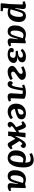

<svg xmlns="http://www.w3.org/2000/svg" viewBox="2360 -3172 1038 5797"><g transform="rotate(90 2878.5 -273.0)"><path d="M115 -402Q115 -424 110.5 -435.5Q106 -447 90 -447Q80 -447 62 -442.5Q44 -438 35 -433L16 -500Q43 -513 84.5 -525Q126 -537 168 -537Q216 -537 237.5 -508.5Q259 -480 252 -428L222 -214L235 -211L271 -341Q287 -399 308.5 -443Q330 -487 366.5 -512Q403 -537 463 -537Q547 -537 595.5 -482Q644 -427 644 -320Q644 -227 611.5 -151.5Q579 -76 514.5 -31Q450 14 356 14Q319 14 285 6Q251 -2 232 -11L218 148L320 164L312 226H97L77 207L102 -64ZM429 -449Q412 -449 399 -442Q386 -435 373 -414Q360 -393 345 -353Q330 -313 311 -248L262 -77Q277 -70 298.5 -65Q320 -60 343 -60Q390 -60 422.5 -98Q455 -136 472 -198Q489 -260 489 -333Q489 -390 476.5 -419.5Q464 -449 429 -449Z M1275 -119Q1274 -95 1280.5 -85.5Q1287 -76 1303 -76Q1312 -76 1328 -80.5Q1344 -85 1358 -93L1381 -35Q1366 -23 1341 -11.5Q1316 0 1288 7Q1260 14 1236 14Q1182 14 1157 -15Q1132 -44 1139 -99L1166 -293L1153 -295L1124 -191Q1104 -123 1080 -77.5Q1056 -32 1020 -9Q984 14 928 14Q838 14 792.5 -45.5Q747 -105 747 -202Q747 -304 781.5 -379Q816 -454 878 -495.5Q940 -537 1022 -537Q1062 -537 1098.5 -529Q1135 -521 1161 -509L1256 -535L1288 -521ZM965 -73Q991 -73 1009 -92Q1027 -111 1044.5 -158Q1062 -205 1087 -290L1132 -446Q1117 -453 1091 -458Q1065 -463 1045 -463Q979 -463 940.5 -391.5Q902 -320 902 -192Q902 -130 917 -101.5Q932 -73 965 -73Z M1619 15Q1535 15 1481 -16Q1427 -47 1427 -102Q1427 -131 1445 -151Q1463 -171 1494 -171Q1513 -171 1529 -165Q1545 -159 1559 -150L1549 -106Q1544 -83 1562 -68.5Q1580 -54 1621 -54Q1673 -54 1700 -84.5Q1727 -115 1727 -155Q1727 -186 1707 -202Q1687 -218 1658.5 -223.5Q1630 -229 1604 -229H1515L1516 -293L1592 -299Q1648 -303 1683.5 -326.5Q1719 -350 1719 -389Q1719 -416 1699 -431.5Q1679 -447 1643 -447Q1612 -447 1574 -430.5Q1536 -414 1512 -378L1452 -421Q1470 -450 1502.5 -477Q1535 -504 1581.5 -521Q1628 -538 1689 -538Q1771 -538 1816 -507Q1861 -476 1861 -426Q1861 -381 1836.5 -350.5Q1812 -320 1773 -303Q1734 -286 1689 -280V-275Q1781 -283 1830.5 -253.5Q1880 -224 1880 -166Q1880 -120 1850.5 -78.5Q1821 -37 1763 -11Q1705 15 1619 15Z M1980 -460Q2030 -490 2096 -513.5Q2162 -537 2233 -537Q2276 -537 2311.5 -523Q2347 -509 2369 -482.5Q2391 -456 2391 -418Q2391 -375 2350.5 -338Q2310 -301 2253 -265Q2200 -230 2170.5 -203.5Q2141 -177 2141 -152Q2141 -127 2158.5 -109Q2176 -91 2209 -91Q2233 -91 2273.5 -103Q2314 -115 2363 -138L2393 -68Q2323 -23 2260 -4Q2197 15 2142 15Q2090 15 2051 -4Q2012 -23 1990.5 -54Q1969 -85 1969 -122Q1969 -154 1991 -182.5Q2013 -211 2048.5 -236.5Q2084 -262 2124 -287Q2170 -316 2190 -339.5Q2210 -363 2210 -389Q2210 -413 2194.5 -426Q2179 -439 2156 -439Q2133 -439 2093 -426Q2053 -413 2013 -393Z M2533 -481Q2576 -506 2637.5 -521.5Q2699 -537 2783 -537Q2841 -537 2889.5 -523Q2938 -509 2963 -484L2946 -109Q2944 -74 2970 -74Q2979 -74 2992 -77.5Q3005 -81 3024 -88L3045 -22Q3023 -10 2980.5 2.5Q2938 15 2898 15Q2846 15 2819 -13.5Q2792 -42 2796 -100L2816 -431Q2807 -437 2778 -441Q2749 -445 2715 -445Q2707 -392 2697 -333.5Q2687 -275 2676 -224Q2665 -173 2656 -142Q2635 -66 2603 -25.5Q2571 15 2518 15Q2476 15 2452.5 -9.5Q2429 -34 2429 -64Q2429 -90 2445 -112.5Q2461 -135 2485 -146L2545 -103Q2576 -132 2594 -206Q2600 -234 2608 -274Q2616 -314 2623 -358.5Q2630 -403 2634 -442Q2617 -440 2594 -434.5Q2571 -429 2555 -422Z M3403 -537Q3489 -537 3535.5 -500.5Q3582 -464 3582 -403Q3582 -333 3528 -294Q3474 -255 3373 -229L3267 -202Q3273 -156 3303 -121.5Q3333 -87 3388 -87Q3458 -87 3531 -145L3577 -84Q3541 -42 3480 -14Q3419 14 3351 14Q3277 14 3222.5 -16Q3168 -46 3138.5 -101Q3109 -156 3109 -232Q3109 -326 3145.5 -394Q3182 -462 3248 -499.5Q3314 -537 3403 -537ZM3439 -401Q3439 -464 3384 -464Q3335 -464 3302.5 -419Q3270 -374 3264 -282L3343 -301Q3391 -312 3415 -333Q3439 -354 3439 -401Z M4083 -219 4091 -218Q4124 -281 4152.5 -330.5Q4181 -380 4199 -408Q4235 -468 4272 -502.5Q4309 -537 4362 -537Q4403 -537 4425 -514Q4447 -491 4447 -462Q4447 -434 4428.5 -411Q4410 -388 4375 -374L4356 -401Q4340 -425 4324 -427.5Q4308 -430 4284 -404Q4275 -393 4264 -378.5Q4253 -364 4238 -338Q4257 -310 4283 -270Q4309 -230 4328 -199Q4350 -161 4362 -141Q4374 -121 4383 -114Q4392 -107 4404 -107Q4414 -107 4425 -113.5Q4436 -120 4451 -135L4490 -85Q4446 -32 4408.5 -9.5Q4371 13 4346 13Q4328 13 4315 7.5Q4302 2 4288.5 -15.5Q4275 -33 4255 -68Q4236 -99 4213 -140Q4190 -181 4169 -219Q4145 -180 4127 -149Q4109 -118 4091 -84L4085 0H3950L3968 -253Q3871 -189 3829 -157Q3787 -125 3787 -108Q3787 -94 3805 -79L3833 -58Q3823 -24 3797.5 -5Q3772 14 3740 14Q3702 14 3680.5 -7.5Q3659 -29 3659 -60Q3659 -104 3697.5 -147Q3736 -190 3819 -241Q3810 -267 3798.5 -296Q3787 -325 3771 -360Q3758 -391 3748 -407.5Q3738 -424 3725 -424Q3707 -424 3674 -398L3637 -450Q3678 -492 3716.5 -514.5Q3755 -537 3780 -537Q3809 -537 3827.5 -519.5Q3846 -502 3866 -457Q3882 -421 3895.5 -382Q3909 -343 3924 -299L3977 -333L3991 -524H4129Z M4603 -717Q4649 -740 4703 -756Q4757 -772 4813 -772Q4920 -772 4977.5 -694.5Q5035 -617 5035 -460Q5035 -323 5003.5 -216Q4972 -109 4908 -47.5Q4844 14 4745 14Q4678 14 4627 -15Q4576 -44 4547.5 -99Q4519 -154 4519 -233Q4519 -317 4545.5 -386Q4572 -455 4628 -496Q4684 -537 4771 -537Q4802 -537 4835 -529.5Q4868 -522 4887 -513Q4887 -531 4886.5 -550.5Q4886 -570 4884 -585Q4875 -644 4849.5 -662.5Q4824 -681 4779 -681Q4738 -681 4700 -669.5Q4662 -658 4630 -643ZM4760 -65Q4800 -65 4830.5 -121.5Q4861 -178 4875 -302Q4879 -337 4881 -372Q4883 -407 4885 -439Q4865 -448 4840 -453.5Q4815 -459 4793 -459Q4755 -459 4728 -425.5Q4701 -392 4687.5 -337Q4674 -282 4674 -217Q4674 -136 4698 -100.5Q4722 -65 4760 -65Z M5646 -119Q5645 -95 5651.5 -85.5Q5658 -76 5674 -76Q5683 -76 5699 -80.5Q5715 -85 5729 -93L5752 -35Q5737 -23 5712 -11.5Q5687 0 5659 7Q5631 14 5607 14Q5553 14 5528 -15Q5503 -44 5510 -99L5537 -293L5524 -295L5495 -191Q5475 -123 5451 -77.5Q5427 -32 5391 -9Q5355 14 5299 14Q5209 14 5163.5 -45.5Q5118 -105 5118 -202Q5118 -304 5152.5 -379Q5187 -454 5249 -495.5Q5311 -537 5393 -537Q5433 -537 5469.5 -529Q5506 -521 5532 -509L5627 -535L5659 -521ZM5336 -73Q5362 -73 5380 -92Q5398 -111 5415.5 -158Q5433 -205 5458 -290L5503 -446Q5488 -453 5462 -458Q5436 -463 5416 -463Q5350 -463 5311.5 -391.5Q5273 -320 5273 -192Q5273 -130 5288 -101.5Q5303 -73 5336 -73Z"/></g></svg>

Font: Literata 7pt
Style: Bold Italic
Weight: 700
Italic angle: -2°
Designer: Latin by Veronika Burian and Jose Scaglione. Greek by Irene Vlachou. Cyrillic by Vera Evstafieva
Foundry: TypeTogether
Version: Version 3.002